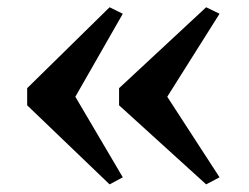

<svg xmlns="http://www.w3.org/2000/svg" viewBox="-20 -536 670 516"><path d="M274.5 -516.5 310 -499 182.5 -276 310 -59.5 274.5 -40.5 53 -253V-299ZM534 -516.5 570 -499 429.5 -276 570 -59.5 534 -40.5 300 -253V-299Z"/></svg>

Font: Merriweather 96pt
Style: Bold
Weight: 700
Version: Version 2.100